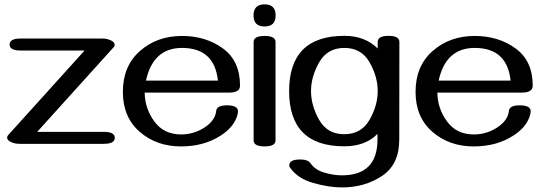

<svg xmlns="http://www.w3.org/2000/svg" viewBox="-20 -651 2456 869"><path d="M450.2 0H69.3Q45.9 0 28.3 -8.8Q12.2 -17.1 12.2 -28.3Q12.2 -34.2 16.6 -39.1L362.8 -422.4H73.2Q23.4 -422.4 23.4 -449.2Q23.4 -476.6 73.2 -476.6H444.3Q464.4 -476.6 482.9 -467.8Q499 -460 499 -448.2Q499 -442.4 494.6 -437.5L148.4 -54.2H450.2Q499.5 -54.2 499.5 -27.3Q499.5 0 450.2 0Z M799.3 11.7Q688.5 11.7 612.3 -54.4Q536.1 -120.6 536.1 -235.4Q536.1 -352.1 613.5 -420.2Q690.9 -488.3 803.7 -488.3Q911.1 -488.3 988.8 -431.9Q1066.4 -375.5 1066.4 -263.2Q1066.4 -231.9 1017.1 -231.9H634.8Q635.7 -159.7 678.7 -101.1Q721.7 -42.5 799.8 -42.5Q856 -42.5 903.8 -72.8Q954.1 -105 958.5 -148.9Q960.9 -174.3 1006.8 -174.3Q1057.1 -174.3 1057.1 -147.5Q1057.1 -133.8 1048.8 -114.3Q1030.8 -71.3 980 -38.1Q903.8 11.7 799.3 11.7ZM966.3 -286.1Q950.7 -434.1 803.7 -434.1Q672.9 -434.1 640.6 -286.1Z M1177.7 -531.2Q1127.4 -531.2 1127.4 -581.1Q1127.4 -631.3 1177.7 -631.3Q1227.5 -631.3 1227.5 -581.1Q1227.5 -531.2 1177.7 -531.2ZM1177.7 11.7Q1127.9 11.7 1127.9 -15.6V-460.9Q1127.9 -488.3 1177.7 -488.3Q1227.1 -488.3 1227.1 -460.9V-15.6Q1227.1 11.7 1177.7 11.7Z M1787.1 -19.5Q1787.1 93.8 1708.7 145.5Q1630.4 197.3 1528.3 197.3Q1468.8 197.3 1397.9 177.2Q1327.1 157.2 1292.5 107.4Q1289.1 102.5 1289.1 97.7Q1289.1 70.8 1338.9 70.8Q1373.5 70.8 1385.3 87.9Q1406.2 118.2 1448.5 130.4Q1490.7 142.6 1526.9 142.6Q1688.5 142.6 1688.5 -19.5V-44.9Q1633.8 11.2 1538.1 11.2Q1288.6 11.2 1288.6 -238.8Q1288.6 -488.8 1538.6 -488.8Q1631.8 -488.8 1689.5 -431.6V-461.4Q1689.5 -488.8 1738.8 -488.8Q1787.6 -488.8 1787.6 -461.4ZM1538.1 -43.5Q1615.2 -43.5 1652.3 -108.4Q1689.5 -173.3 1689.5 -238.8Q1689.5 -304.2 1652.6 -369.1Q1615.7 -434.1 1538.6 -434.1Q1461.9 -434.1 1424.8 -369.1Q1387.7 -304.2 1387.7 -238.8Q1387.7 -173.3 1424.6 -108.4Q1461.4 -43.5 1538.1 -43.5Z M2124 11.7Q2013.2 11.7 1937 -54.4Q1860.8 -120.6 1860.8 -235.4Q1860.8 -352.1 1938.2 -420.2Q2015.6 -488.3 2128.4 -488.3Q2235.8 -488.3 2313.5 -431.9Q2391.1 -375.5 2391.1 -263.2Q2391.1 -231.9 2341.8 -231.9H1959.5Q1960.4 -159.7 2003.4 -101.1Q2046.4 -42.5 2124.5 -42.5Q2180.7 -42.5 2228.5 -72.8Q2278.8 -105 2283.2 -148.9Q2285.6 -174.3 2331.5 -174.3Q2381.8 -174.3 2381.8 -147.5Q2381.8 -133.8 2373.5 -114.3Q2355.5 -71.3 2304.7 -38.1Q2228.5 11.7 2124 11.7ZM2291 -286.1Q2275.4 -434.1 2128.4 -434.1Q1997.6 -434.1 1965.3 -286.1Z"/></svg>

Font: Gayathri
Style: Bold
Weight: 700
Designer: Binoy Dominic <binoy.domenic@gmail.com>
Foundry: SMC
Version: Version 1.000